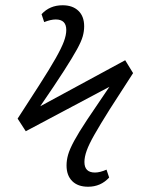

<svg xmlns="http://www.w3.org/2000/svg" viewBox="-20 -620 562 730"><path d="M315 90Q276 90 254.5 68.5Q233 47 233 9Q233 -11 239 -32Q245 -53 262 -84.5Q279 -116 311.5 -165Q344 -214 396 -290L78 -121L47 -169L129 -296Q170 -360 192 -399Q214 -438 223 -462.5Q232 -487 232 -506Q232 -546 192 -546Q173 -546 148 -536L138 -566Q169 -600 218 -600Q256 -600 278 -579Q300 -558 300 -520Q300 -501 294.5 -481.5Q289 -462 272.5 -432Q256 -402 223 -350.5Q190 -299 133 -216L456 -391L486 -342L397 -204Q360 -145 339 -108Q318 -71 309.5 -47Q301 -23 301 -4Q301 36 341 36Q360 36 385 25L395 55Q363 90 315 90Z"/></svg>

Font: Literata 12pt Light
Style: Regular
Weight: 300
Designer: Latin by Veronika Burian and Jose Scaglione. Greek by Irene Vlachou. Cyrillic by Vera Evstafieva.
Foundry: TypeTogether
Version: Version 3.002